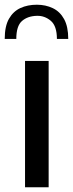

<svg xmlns="http://www.w3.org/2000/svg" viewBox="-36 -793 309 813"><path d="M70 0V-535H170V0ZM120 -773Q157 -773 187.5 -758.5Q218 -744 235.5 -712Q253 -680 253 -628H205Q205 -683 179 -705Q153 -727 120 -726Q81 -725 57 -704Q33 -683 33 -628H-16Q-16 -682 2 -713.5Q20 -745 50.5 -759Q81 -773 120 -773Z"/></svg>

Font: Exo Thin Medium
Style: Regular
Weight: 500
Version: Version 2.000